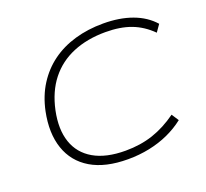

<svg xmlns="http://www.w3.org/2000/svg" viewBox="-124 -861 1089 1017"><g transform="rotate(-20 421.0 -352.5)"><path d="M433 8Q305 8 224.5 -40Q144 -88 114 -176Q84 -264 108 -381Q125 -462 164.5 -524Q204 -586 261.5 -628Q319 -670 393 -691.5Q467 -713 553 -713Q645 -713 716 -687Q787 -661 832 -610L804 -570Q754 -620 693 -643Q632 -666 549 -666Q446 -666 365.5 -632.5Q285 -599 232.5 -532.5Q180 -466 159 -367Q138 -266 163 -192.5Q188 -119 257 -79Q326 -39 436 -39Q520 -39 590.5 -62.5Q661 -86 729 -135L755 -95Q713 -62 662.5 -39Q612 -16 554 -4Q496 8 433 8Z"/></g></svg>

Font: Nunito Sans 10pt Expanded ExtraLight
Style: Italic
Weight: 250
Width: 7
Italic angle: -9°
Designer: Vernon Adams
Foundry: Vernon Adams
Version: Version 3.101;gftools[0.9.27]